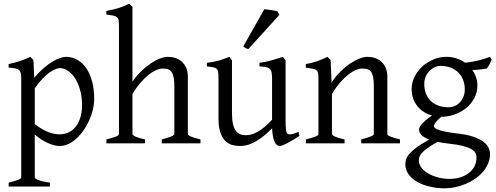

<svg xmlns="http://www.w3.org/2000/svg" viewBox="-20 -777 2691 1041"><path d="M424.8 -208Q424.8 -250.5 414.8 -287.1Q404.8 -323.7 388.2 -350.6Q371.6 -377.4 349.6 -392.6Q327.6 -407.7 304.2 -407.7Q295.4 -407.7 281.2 -402.3Q267.1 -397 249 -384.3Q231 -371.6 210.4 -350.3Q189.9 -329.1 168.5 -297.9V-104Q190.4 -87.4 209.2 -76.7Q228 -65.9 244.4 -59.8Q260.7 -53.7 275.4 -51.3Q290 -48.8 303.2 -48.8Q329.6 -48.8 351.8 -59.1Q374 -69.3 390.1 -89.4Q406.2 -109.4 415.5 -139.2Q424.8 -168.9 424.8 -208ZM490.7 -240.2Q490.7 -211.9 483.4 -182.1Q476.1 -152.3 463.4 -124Q450.7 -95.7 433.1 -70.3Q415.5 -44.9 394.8 -26.1Q374 -7.3 351.1 3.7Q328.1 14.6 304.2 14.6Q275.4 14.6 239.3 -1.5Q203.1 -17.6 168.5 -47.9V183.1Q168.5 190.9 186.8 198.7Q205.1 206.5 251 213.4V234.4H26.9V213.4Q59.1 205.6 77.1 198.5Q95.2 191.4 95.2 183.1V-347.2Q95.2 -365.2 93.3 -377Q91.3 -388.7 84.2 -395.8Q77.1 -402.8 63.7 -406Q50.3 -409.2 26.9 -410.2V-429.7Q43.5 -433.1 58.6 -437.3Q73.7 -441.4 87.9 -446Q102.1 -450.7 116 -456.3Q129.9 -461.9 144 -468.8L161.1 -451.7L165.5 -355Q189.9 -384.3 214.6 -405.8Q239.3 -427.2 261.7 -441.2Q284.2 -455.1 303.5 -461.9Q322.8 -468.8 336.9 -468.8Q370.1 -468.8 398.4 -453.1Q426.8 -437.5 447.3 -408Q467.8 -378.4 479.2 -335.9Q490.7 -293.5 490.7 -240.2Z M856.9 0V-21Q892.1 -30.3 908.7 -37.1Q925.3 -43.9 925.3 -50.8V-309.1Q925.3 -338.9 921.6 -357.4Q918 -376 910.2 -386.7Q902.3 -397.5 890.6 -401.4Q878.9 -405.3 862.8 -405.3Q845.7 -405.3 825.9 -396.5Q806.2 -387.7 784.7 -370.6Q763.2 -353.5 741.2 -327.9Q719.2 -302.2 698.2 -268.1V-50.8Q698.2 -43.5 716.6 -35.6Q734.9 -27.8 766.6 -21V0H556.6V-21Q588.9 -29.3 606.9 -35.9Q625 -42.5 625 -50.8V-633.8Q625 -654.3 623.3 -665.8Q621.6 -677.2 614.5 -683.6Q607.4 -689.9 593.8 -692.6Q580.1 -695.3 556.6 -698.2V-717.8Q577.1 -721.7 594 -725.6Q610.8 -729.5 625.2 -734.1Q639.6 -738.8 652.8 -744.1Q666 -749.5 680.2 -756.8L698.2 -740.2V-334Q719.2 -365.2 744.9 -390.1Q770.5 -415 796.4 -432.6Q822.3 -450.2 846.9 -459.5Q871.6 -468.8 890.6 -468.8Q911.6 -468.8 931.2 -462.4Q950.7 -456.1 965.6 -442.9Q980.5 -429.7 989.5 -409.4Q998.5 -389.2 998.5 -361.8V-50.8Q998.5 -43.9 1013.4 -37.4Q1028.3 -30.8 1066.9 -21V0Z M1603.5 -40Q1585.4 -28.3 1568.8 -18.3Q1552.2 -8.3 1538.1 -1Q1523.9 6.3 1513.2 10.5Q1502.4 14.6 1496.6 14.6Q1479.5 14.6 1468.8 -8.1Q1458 -30.8 1455.1 -81.1Q1424.8 -50.8 1399.7 -32Q1374.5 -13.2 1353.3 -2.9Q1332 7.3 1314.2 11Q1296.4 14.6 1280.8 14.6Q1257.8 14.6 1236.8 8.3Q1215.8 2 1199.7 -14.9Q1183.6 -31.7 1174.1 -61Q1164.6 -90.3 1164.6 -136.2V-347.2Q1164.6 -370.6 1163.1 -383.5Q1161.6 -396.5 1155.5 -403.1Q1149.4 -409.7 1136.7 -412.1Q1124 -414.6 1101.6 -417V-436.5Q1119.1 -438.5 1134.5 -441.4Q1149.9 -444.3 1164.3 -448.2Q1178.7 -452.1 1193.4 -457.3Q1208 -462.4 1224.1 -468.8L1237.8 -449.7V-163.1Q1237.8 -128.9 1242.9 -106Q1248 -83 1257.6 -69.3Q1267.1 -55.7 1281 -49.8Q1294.9 -43.9 1312.5 -43.9Q1328.1 -43.9 1344.5 -48.6Q1360.8 -53.2 1378.2 -63.2Q1395.5 -73.2 1414.6 -89.1Q1433.6 -105 1455.1 -127.9V-347.2Q1455.1 -369.1 1452.9 -382.3Q1450.7 -395.5 1443.4 -402.8Q1436 -410.2 1422.6 -413.1Q1409.2 -416 1386.7 -417V-436.5Q1421.9 -440.9 1454.1 -450.2Q1486.3 -459.5 1513.7 -468.8L1528.3 -449.7V-124Q1528.3 -93.8 1530.5 -74.7Q1532.7 -55.7 1539.6 -50.8Q1545.4 -46.9 1559.6 -49.1Q1573.7 -51.3 1598.6 -62ZM1326.7 -511.2Q1317.9 -512.7 1311 -516.6Q1304.2 -520.5 1298.8 -524.9L1413.1 -727.1Q1418.9 -726.6 1428.5 -725.3Q1438 -724.1 1448.5 -722.7Q1459 -721.2 1468.8 -719.2Q1478.5 -717.3 1483.9 -715.8L1495.1 -696.8Z M1938.5 0V-21Q1973.6 -30.3 1990.2 -37.1Q2006.8 -43.9 2006.8 -50.8V-309.1Q2006.8 -338.9 2003.4 -357.4Q2000 -376 1992.7 -386.7Q1985.4 -397.5 1973.4 -401.4Q1961.4 -405.3 1944.3 -405.3Q1929.2 -405.3 1910.6 -397.9Q1892.1 -390.6 1870.8 -374.5Q1849.6 -358.4 1826.4 -332.3Q1803.2 -306.2 1779.8 -268.1V-50.8Q1779.8 -43.5 1798.1 -35.6Q1816.4 -27.8 1848.1 -21V0H1638.2V-21Q1670.4 -29.3 1688.5 -35.9Q1706.5 -42.5 1706.5 -50.8V-347.2Q1706.5 -366.2 1705.1 -377.4Q1703.6 -388.7 1697 -395Q1690.4 -401.4 1676.8 -404.3Q1663.1 -407.2 1638.2 -410.2V-429.7Q1671.4 -435.1 1699.7 -445.1Q1728 -455.1 1755.4 -468.8L1772.5 -451.7L1777.8 -330.1Q1799.3 -362.8 1825.2 -388.4Q1851.1 -414.1 1877.4 -431.9Q1903.8 -449.7 1928.5 -459.2Q1953.1 -468.8 1972.2 -468.8Q1993.2 -468.8 2012.7 -462.4Q2032.2 -456.1 2047.1 -442.9Q2062 -429.7 2071 -409.4Q2080.1 -389.2 2080.1 -361.8V-50.8Q2080.1 -43.9 2095 -37.4Q2109.9 -30.8 2148.4 -21V0Z M2500 -293Q2500 -318.8 2491.5 -342Q2482.9 -365.2 2466.1 -382.6Q2449.2 -399.9 2424.1 -409.9Q2398.9 -419.9 2366.2 -419.9Q2354 -419.9 2339.1 -413.6Q2324.2 -407.2 2311 -395Q2297.9 -382.8 2289.1 -364.3Q2280.3 -345.7 2280.3 -321.8Q2280.3 -295.9 2288.3 -272.7Q2296.4 -249.5 2312.7 -232.4Q2329.1 -215.3 2354.2 -205.3Q2379.4 -195.3 2414.1 -195.3Q2428.2 -195.3 2443.6 -201.4Q2459 -207.5 2471.4 -220Q2483.9 -232.4 2491.9 -250.5Q2500 -268.6 2500 -293ZM2416 2Q2397.5 0 2381.8 -2.4Q2366.2 -4.9 2352.5 -7.8Q2317.4 11.2 2297.1 26.4Q2276.9 41.5 2266.6 53.5Q2256.3 65.4 2253.7 75.2Q2251 85 2251 92.8Q2251 113.3 2264.6 131.6Q2278.3 149.9 2301.3 163.3Q2324.2 176.8 2354.5 184.8Q2384.8 192.9 2418 192.9Q2450.7 192.9 2477.5 184.1Q2504.4 175.3 2523.4 159.9Q2542.5 144.5 2553 123.3Q2563.5 102.1 2563.5 76.7Q2563.5 63 2557.1 51.5Q2550.8 40 2534.2 30.8Q2517.6 21.5 2489 14.2Q2460.4 6.8 2416 2ZM2568.4 -313Q2568.4 -275.4 2551.5 -244.4Q2534.7 -213.4 2507.3 -191.2Q2480 -168.9 2445.3 -156.5Q2410.6 -144 2375 -144H2373Q2349.6 -124.5 2340.8 -111.6Q2332 -98.6 2332 -95.7Q2332 -89.8 2337.2 -84.2Q2342.3 -78.6 2356.2 -73.5Q2370.1 -68.4 2394.5 -63.2Q2418.9 -58.1 2457 -53.7Q2510.3 -47.9 2544.9 -36.1Q2579.6 -24.4 2600.1 -9Q2620.6 6.3 2628.7 23.9Q2636.7 41.5 2636.7 58.6Q2636.7 85.4 2626.5 109.6Q2616.2 133.8 2598.6 154.3Q2581.1 174.8 2557.1 191.4Q2533.2 208 2505.9 219.7Q2478.5 231.4 2449.2 237.8Q2419.9 244.1 2391.1 244.1Q2368.2 244.1 2343.8 241Q2319.3 237.8 2295.4 231Q2271.5 224.1 2250.2 213.6Q2229 203.1 2212.9 188.2Q2196.8 173.3 2187.3 154.5Q2177.7 135.7 2177.7 111.8Q2177.7 99.1 2182.4 85.2Q2187 71.3 2201.2 55.2Q2215.3 39.1 2240.7 20.5Q2266.1 2 2308.1 -20.5Q2276.4 -31.7 2264.2 -45.9Q2252 -60.1 2252 -74.7Q2252 -78.6 2254.4 -85.2Q2256.8 -91.8 2264.4 -101.3Q2272 -110.8 2285.9 -123Q2299.8 -135.3 2322.3 -150.9Q2297.4 -157.7 2277.1 -170.7Q2256.8 -183.6 2242.4 -201.9Q2228 -220.2 2220 -243.4Q2211.9 -266.6 2211.9 -293.9Q2211.9 -329.6 2228 -361.6Q2244.1 -393.6 2270.5 -417.2Q2296.9 -440.9 2330.6 -454.8Q2364.3 -468.8 2399.9 -468.8Q2429.2 -468.8 2454.8 -460.4Q2480.5 -452.1 2501.5 -437Q2526.9 -439.5 2547.4 -443.4Q2567.9 -447.3 2584.2 -451.7Q2600.6 -456.1 2613.3 -460.4Q2626 -464.8 2636.2 -468.8L2646 -454.1Q2640.1 -440.4 2634.8 -429Q2629.4 -417.5 2618.2 -405.3Q2599.6 -401.9 2581.8 -399.9Q2564 -397.9 2541.5 -397Q2554.2 -378.4 2561.3 -357.4Q2568.4 -336.4 2568.4 -313Z"/></svg>

Font: Gentium Plus APac
Style: Regular
Weight: 400
Designer: J. Victor Gaultney, Annie Olsen, Iska Routamaa, Becca Hirsbrunner
Foundry: SIL International
Version: Version 5.000